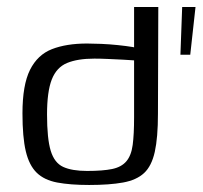

<svg xmlns="http://www.w3.org/2000/svg" viewBox="-20 -525 577 547"><path d="M44 -202Q44 -283 65.5 -326Q87 -369 128 -385Q169 -401 228 -401Q245 -401 268.5 -400Q292 -399 316 -396.5Q340 -394 358 -391Q376 -388 383 -385L362 -375V-505H431L430 -201Q430 -133 421 -92.5Q412 -52 390.5 -32Q369 -12 330.5 -5Q292 2 234 2Q180 2 143 -5Q106 -12 84.5 -33Q63 -54 53.5 -94Q44 -134 44 -202ZM228 -38Q273 -38 299.5 -43.5Q326 -49 340 -65.5Q354 -82 358 -112Q362 -142 362 -191V-353Q351 -354 330.5 -355Q310 -356 288 -357Q266 -358 249 -358Q201 -358 171 -345.5Q141 -333 127.5 -298.5Q114 -264 114 -199Q114 -130 124.5 -95.5Q135 -61 160 -49.5Q185 -38 228 -38ZM494 -369 499 -505H537L522 -369Z"/></svg>

Font: Genos
Style: Regular
Weight: 400
Designer: Robert E. Leuschke
Foundry: Robert E. Leuschke
Version: Version 1.010